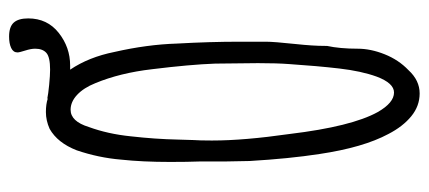

<svg xmlns="http://www.w3.org/2000/svg" viewBox="-274 -618 921 412"><g transform="rotate(-90 186.0 -412.5)"><path d="M251 -722H242Q269 -682 280 -627Q296 -557 298 -493Q302 -422 302 -359V-302Q302 -285 297 -238Q293 -201 293 -175V-171Q287 -143 287 -105Q287 -77 275 -47Q263 -17 241 4Q219 28 191 28Q164 28 142 10Q120 -8 104 -39Q75 -93 61 -187Q51 -252 46 -337L45 -390V-444Q44 -470 44 -507Q44 -567 49 -613Q53 -661 69 -708Q85 -749 115 -766Q133 -774 151 -774Q168 -774 180 -770V-771Q189 -769 209.5 -767Q230 -765 242 -765Q269 -765 278 -773Q287 -781 287 -797Q287 -806 283 -818.5Q279 -831 279 -835Q279 -844 288.5 -848.5Q298 -853 313 -853Q334 -853 343 -843Q352 -833 352 -812Q352 -771 321 -746.5Q290 -722 251 -722ZM243 -546Q235 -615 213 -668Q203 -693 188 -707Q173 -721 156 -721Q131 -721 119 -682Q104 -641 99 -592Q93 -539 92 -491L91 -458Q90 -444 90 -420V-416Q90 -349 104 -251Q120 -118 151 -62Q171 -27 193 -27Q213 -27 227 -64Q239 -97 244.5 -144.5Q250 -192 254 -252Q256 -278 256 -319L255 -411Q253 -465 243 -546Z"/></g></svg>

Font: Amatic SC
Style: Bold
Weight: 700
Designer: Multiple Designers
Foundry: Vernon Adams
Version: Version 2.505